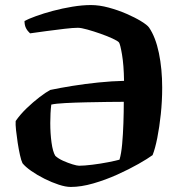

<svg xmlns="http://www.w3.org/2000/svg" viewBox="-20 -740 725 760"><path d="M260 0Q240 0 212.5 -9Q185 -18 156 -32.5Q127 -47 103.5 -63.5Q80 -80 69 -94Q64 -104 59 -126.5Q54 -149 50 -175Q46 -201 43.5 -224.5Q41 -248 42 -261Q60 -287 85.5 -311.5Q111 -336 136.5 -355.5Q162 -375 179 -384Q217 -392 266.5 -400Q316 -408 369.5 -413.5Q423 -419 471 -420Q470 -483 463 -524Q456 -565 451 -572Q446 -578 425.5 -587.5Q405 -597 378 -606.5Q351 -616 326 -623Q301 -630 288 -630Q270 -630 235.5 -626Q201 -622 164 -617Q127 -612 99 -608Q89 -617 83 -628.5Q77 -640 77 -657Q92 -665 122 -676Q152 -687 189.5 -697Q227 -707 266.5 -713.5Q306 -720 340 -720Q373 -720 410 -710Q447 -700 480.5 -685.5Q514 -671 538.5 -656Q563 -641 570 -631Q596 -593 609 -530Q622 -467 622 -393Q622 -340 616.5 -288Q611 -236 602.5 -193.5Q594 -151 584 -126Q565 -112 528 -91Q491 -70 444.5 -49Q398 -28 349.5 -14Q301 0 260 0ZM293 -84Q313 -84 345.5 -88Q378 -92 408.5 -98Q439 -104 453 -108Q460 -131 463.5 -169.5Q467 -208 468.5 -252.5Q470 -297 470 -337Q447 -337 406.5 -336.5Q366 -336 321 -335Q276 -334 238 -332Q200 -330 183 -326Q179 -294 179 -253Q179 -212 184 -175.5Q189 -139 199 -123Q211 -112 230 -103.5Q249 -95 267 -89.5Q285 -84 293 -84Z"/></svg>

Font: Texturina
Style: Bold
Weight: 700
Designer: Guillermo Torres Carreño
Foundry: Omnibus-Type
Version: Version 1.002; ttfautohint (v1.8.3)